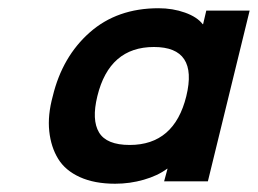

<svg xmlns="http://www.w3.org/2000/svg" viewBox="-20 -836 630 469"><path d="M435.1 -601.1Q464.4 -721.2 356 -721.2Q247.1 -721.2 217.8 -601.1Q203.6 -543 221.9 -512.5Q240.2 -481.9 296.9 -481.9Q405.8 -481.9 435.1 -601.1ZM589.8 -810.1 487.8 -393.1H380.9L389.2 -423.8H388.2Q365.2 -406.7 331.3 -397Q297.4 -387.2 261.2 -387.2Q210.9 -387.2 175.3 -403.3Q139.6 -419.4 122.1 -448Q104.5 -476.6 100.3 -515.6Q96.2 -554.7 108.9 -601.1Q132.3 -697.8 199.2 -756.8Q266.1 -815.9 367.2 -815.9Q401.9 -815.9 431.9 -805.2Q461.9 -794.4 475.1 -776.9H476.1L483.9 -810.1Z"/></svg>

Font: Sinkin Sans 700 Bold Italic
Style: Bold Italic
Weight: 700
Italic angle: -112°
Designer: Keith Bates
Foundry: K-Type
Version: Sinkin Sans (version 1.0)  by Keith Bates   •   © 2014   www